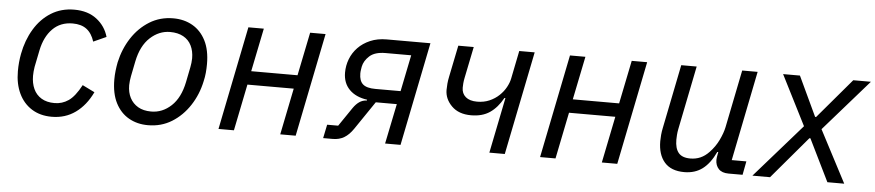

<svg xmlns="http://www.w3.org/2000/svg" viewBox="-37 -735 4350 954"><g transform="rotate(5 2138.0 -258.0)"><path d="M236 12Q178 12 136 -14.5Q94 -41 71.5 -88.5Q49 -136 49 -199Q49 -222 51 -243.5Q53 -265 57 -286Q70 -355 103 -410Q136 -465 186.5 -496.5Q237 -528 302 -528Q370 -528 414 -494Q458 -460 473 -407L409 -378Q396 -419 369.5 -439Q343 -459 300 -459Q239 -459 200 -419.5Q161 -380 147 -312L130 -228Q128 -217 127 -204.5Q126 -192 126 -183Q126 -146 139 -117.5Q152 -89 178.5 -73Q205 -57 244 -57Q282 -57 313.5 -78.5Q345 -100 376 -158L437 -128Q405 -61 354 -24.5Q303 12 236 12Z M716 12Q662 12 620 -12Q578 -36 554 -83Q530 -130 530 -200Q530 -222 532.5 -243.5Q535 -265 539 -286Q554 -354 589.5 -408.5Q625 -463 677.5 -495.5Q730 -528 796 -528Q850 -528 892 -504Q934 -480 958 -433Q982 -386 982 -316Q982 -294 980 -272.5Q978 -251 973 -230Q959 -163 923 -108Q887 -53 834.5 -20.5Q782 12 716 12ZM726 -57Q782 -57 826 -98Q870 -139 886 -218L901 -293Q903 -304 904.5 -315.5Q906 -327 906 -338Q906 -374 892.5 -401.5Q879 -429 852 -444Q825 -459 786 -459Q731 -459 686.5 -418Q642 -377 626 -298L611 -223Q609 -212 607.5 -200.5Q606 -189 606 -178Q606 -142 620 -115Q634 -88 660.5 -72.5Q687 -57 726 -57Z M1067 0 1171 -516H1248L1204 -300H1435L1479 -516H1556L1452 0H1375L1422 -232H1191L1144 0Z M1589 0 1603 -68H1658L1722 -162Q1736 -182 1752 -193Q1768 -204 1789 -205L1790 -209Q1733 -217 1701 -249.5Q1669 -282 1669 -334Q1669 -369 1681.5 -401.5Q1694 -434 1718.5 -459.5Q1743 -485 1779 -500.5Q1815 -516 1861 -516H2079L1975 0H1898L1939 -200H1834L1739 -60Q1718 -29 1693.5 -14.5Q1669 0 1637 0ZM1989 -448H1861Q1808 -448 1781.5 -424Q1755 -400 1749 -370Q1748 -363 1746.5 -354Q1745 -345 1745 -336Q1745 -299 1764 -282.5Q1783 -266 1826 -266H1952Z M2418 0 2474 -277H2469Q2442 -228 2404.5 -202.5Q2367 -177 2311 -177Q2249 -177 2214 -212Q2179 -247 2179 -292Q2179 -307 2180.5 -323.5Q2182 -340 2186 -359L2218 -516H2295L2263 -359Q2260 -344 2259 -332Q2258 -320 2258 -310Q2258 -281 2278 -264Q2298 -247 2335 -247Q2369 -247 2396.5 -259Q2424 -271 2444.5 -290.5Q2465 -310 2477.5 -333Q2490 -356 2494 -377L2522 -516H2599L2495 0Z M2671 0 2775 -516H2852L2808 -300H3039L3083 -516H3160L3056 0H2979L3026 -232H2795L2748 0Z M3330 -516H3407L3343 -198Q3340 -183 3339 -168.5Q3338 -154 3338 -145Q3338 -102 3356 -80Q3374 -58 3415 -58Q3442 -58 3465 -68Q3488 -78 3508 -99Q3536 -128 3553 -163.5Q3570 -199 3576 -228L3634 -516H3711L3621 -68H3694L3681 0H3611Q3578 0 3561.5 -17.5Q3545 -35 3545 -63Q3545 -68 3546 -75Q3547 -82 3549 -92L3551 -102H3546Q3519 -44 3481.5 -16Q3444 12 3391 12Q3325 12 3292 -26Q3259 -64 3259 -131Q3259 -145 3260.5 -162Q3262 -179 3266 -198Z M3818 0H3730L3964 -267L3838 -516H3922L4015 -318H4020L4188 -516H4276L4052 -260L4188 0H4104L4001 -210H3996Z"/></g></svg>

Font: IBM Plex Sans
Style: Italic
Weight: 400
Italic angle: -11.31°
Designer: Mike Abbink, Paul van der Laan, Pieter van Rosmalen
Foundry: Bold Monday
Version: Version 3.201